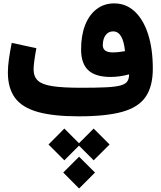

<svg xmlns="http://www.w3.org/2000/svg" viewBox="-20 -678 941 1119"><path d="M262.7 164.1 355 71.3 440.4 156.7 525.9 71.3 618.7 164.1 525.9 256.3 440.4 170.9 355 256.3ZM348.6 327.6 440.9 235.4 533.7 327.6 440.9 420.4ZM732.4 -244.6Q676.3 -229.5 625 -229.5Q536.6 -229.5 494.6 -268.6Q452.6 -307.6 452.6 -389.6Q452.6 -472.2 476.3 -532.2Q500 -592.3 543.5 -625.2Q586.9 -658.2 645.5 -658.2Q714.4 -658.2 764.9 -611.3Q815.4 -564.5 843 -479Q870.6 -393.6 870.6 -277.3Q870.6 -175.3 829.3 -114.3Q788.1 -53.2 693.6 -26.6Q599.1 0 439.5 0Q291 0 200 -25.6Q108.9 -51.3 67.4 -107.7Q25.9 -164.1 25.9 -256.3Q25.9 -289.6 32.2 -335Q38.6 -380.4 48.3 -428.2L191.9 -397Q175.8 -310.1 175.8 -273.9Q175.8 -231.9 200.4 -208.5Q225.1 -185.1 285.4 -175.8Q345.7 -166.5 452.6 -166.5Q542.5 -166.5 597.9 -169.2Q653.3 -171.9 682.4 -179.9Q711.4 -188 721.9 -203.6Q732.4 -219.2 732.4 -244.6ZM708.5 -379.9Q697.3 -495.1 639.2 -495.1Q611.3 -495.1 595.2 -472.7Q579.1 -450.2 579.1 -414.6Q579.1 -372.6 637.2 -372.6Q653.3 -372.6 671.4 -374.5Q689.5 -376.5 708.5 -379.9Z"/></svg>

Font: Estedad-FD ExtraBold
Style: Regular
Weight: 800
Designer: Amin Abedi
Version: Version 7.3